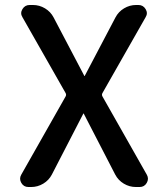

<svg xmlns="http://www.w3.org/2000/svg" viewBox="-20 -750 656 770"><path d="M94 0Q75 0 65.5 -16.5Q56 -33 65 -49L243 -363Q247 -370 243 -377L70 -681Q60 -697 70 -713.5Q80 -730 99 -730H112Q138 -730 160.5 -716.5Q183 -703 195 -680L318 -446Q318 -445 319 -445Q320 -445 320 -446L443 -680Q455 -703 477.5 -716.5Q500 -730 526 -730H535Q554 -730 564 -713.5Q574 -697 564 -681L391 -377Q387 -370 391 -363L569 -49Q578 -33 568.5 -16.5Q559 0 540 0H525Q499 0 476.5 -13.5Q454 -27 442 -50L316 -294Q316 -295 315 -295Q314 -295 314 -294L188 -50Q176 -27 153.5 -13.5Q131 0 105 0Z"/></svg>

Font: Rounded Mplus 1c Medium
Style: Regular
Weight: 500
Version: Version 1.059.20150529